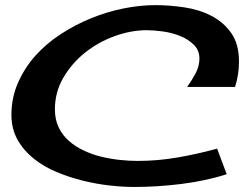

<svg xmlns="http://www.w3.org/2000/svg" viewBox="-20 -744 980 763"><path d="M772.5 -510.7Q772.5 -544.9 749.5 -566.9Q726.6 -588.9 694.3 -601.6Q662.1 -614.3 626.5 -619.1Q590.8 -624 564.5 -624Q501 -624 436 -600.6Q371.1 -577.1 318.4 -535.2Q265.6 -493.2 231.9 -435.5Q198.2 -377.9 198.2 -309.6Q198.2 -268.6 213.4 -237.3Q228.5 -206.1 254.4 -183.6Q280.3 -161.1 313.5 -145.5Q346.7 -129.9 383.3 -121.1Q419.9 -112.3 457 -108.4Q494.1 -104.5 526.4 -104.5Q606.4 -104.5 685.5 -118.2Q764.6 -131.8 842.8 -153.3L880.9 -51.8Q838.9 -38.1 792.5 -28.3Q746.1 -18.6 698.7 -12.7Q651.4 -6.8 604 -3.9Q556.6 -1 512.7 -1Q469.7 -1 416.5 -6.8Q363.3 -12.7 309.6 -25.9Q255.9 -39.1 204.6 -60.5Q153.3 -82 113.3 -114.3Q73.2 -146.5 49.3 -189.5Q25.4 -232.4 25.4 -288.1Q25.4 -355.5 51.3 -414.6Q77.1 -473.6 120.1 -522Q163.1 -570.3 220.7 -607.9Q278.3 -645.5 341.8 -671.4Q405.3 -697.3 470.7 -710.4Q536.1 -723.6 596.7 -723.6Q653.3 -723.6 712.4 -714.8Q771.5 -706.1 819.8 -681.2Q868.2 -656.2 898.9 -612.8Q929.7 -569.3 929.7 -499Q929.7 -473.6 925.8 -448.2Q921.9 -422.9 914.1 -398.4H723.6Q740.2 -420.9 756.3 -450.7Q772.5 -480.5 772.5 -510.7Z"/></svg>

Font: Cherry Cream Soda
Style: Regular
Weight: 400
Designer: Font Diner, Inc
Foundry: Font Diner, Inc
Version: Version 1.000